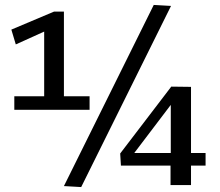

<svg xmlns="http://www.w3.org/2000/svg" viewBox="-20 -750 893 778"><path d="M38 -305V-360H159V-622L44 -570L26 -630L199 -703H239V-360H343V-305ZM309 8 239 4 603 -730 673 -726ZM470 -79 467 -128 674 -399 754 -398V-130H813V-79H754V0H671V-79ZM524 -130H672V-325Z"/></svg>

Font: Georama Medium
Style: Regular
Weight: 500
Designer: Jean-Baptiste Levee
Foundry: Production Type
Version: Version 1.000